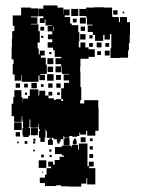

<svg xmlns="http://www.w3.org/2000/svg" viewBox="-20 -557 524 709"><path d="M86 -51H66V-57H63V-85H66V-89H65V-108H63V-116H62V-128H60V-107H32V-128H23V-174H29V-198H33V-224H59V-198H63V-180H64V-193H84V-203H90V-227H122V-204H125V-222H147V-204H159V-218H173V-204H159V-194H179V-188H186V-191H206V-184H213V-191H206V-231H232H216V-251H235V-260H215V-282H235V-284H209V-311H207V-290H185V-312H206V-320H185V-342H206V-347H182V-371H176V-381H156V-401H173V-412H157V-430H173V-441H156V-461H173V-463H148V-485H145V-472H127V-490H140V-497H122V-525H140V-537H192V-529H214V-504H215V-522H237V-500H219V-494H239V-470H245V-464H269V-438H273V-404H271V-382H307V-375H330V-347H307V-340H277V-310H276V-292H277V-250V-235H280V-187H276V-175H291V-187H343V-158H344V-128V-74H332V-56H302V-74H298V-60H276V-67H273V-55H265V-52H247V-55H243H236V-51H216V-55H214V-43H204V-34H200V-27H192V-34H190V-43H178V-48H153V-73H148V-79H146V-73H148V-49H124V-73H128V-79H124V-100H122V-86H112V-85H100V-86H92V-116H93H92V-128V-116H89V-113V-89H86V-85H91V-57H86ZM361 -406H331V-428H323V-439H304V-463H322V-466H301V-493H298V-498H273V-524H298V-529H327V-530H365V-529H394V-500H395V-494H419V-475H423V-494H449V-475H460V-427H459V-398H456V-371H453V-344H424V-343H388V-379H391V-406V-431H369H386V-411H366V-428H361ZM58 -259H34V-282H27V-320H30V-338H23V-384H24V-413H25V-442H33V-462H27V-500H58V-529H94V-526H121V-496H94V-493H118V-469H94V-467H122V-442H127V-400H119V-378H103H123V-356H127V-370H145V-352H131V-344H149V-318H131H153V-284H129V-281H146V-261H126V-278H122V-255H90H60V-279H58ZM269 -498H243V-524H269ZM414 -503H398V-519H414ZM439 -508H433V-514H439ZM297 -470H275V-492H297ZM263 -474H249V-488H263ZM294 -443H278V-459H294ZM178 -444V-458H176V-444ZM143 -444H129V-458H143ZM296 -411H276V-431H296ZM322 -415H310V-427H322ZM140 -417H132V-425H140ZM295 -382H277V-400H295ZM355 -382H337V-400H355ZM383 -384H369V-398H383ZM323 -384H309V-398H323ZM385 -352H367V-370H385ZM353 -354H339V-368H353ZM170 -357H162V-365H170ZM177 -320H155V-342H177ZM176 -291H156V-311H176ZM178 -259H154V-283H178ZM205 -262H187V-280H205ZM116 -231H96V-251H116ZM204 -233H188V-249H204ZM174 -233H158V-249H174ZM54 -233H38V-249H54ZM83 -234H69V-248H83ZM141 -236H131V-246H141ZM201 -206H191V-216H201ZM80 -207H72V-215H80ZM60 -77H32V-105H60ZM110 -57H102V-58H94V-84H120V-58H110ZM54 -53H38V-69H54ZM296 -32H278V-50H296ZM237 -20H215V-42H218V-50H236V-42H237ZM145 -33H129V-49H145ZM175 -22H157V-40H162V-46H172V-40H175ZM322 -36H312V-46H322ZM111 -37H103V-45H111ZM263 -24H249V-38H253V-45H261V-38H263ZM81 -26H71V-36H81ZM110 -27H102V-35H110ZM49 -28H43V-34H49ZM188 130H146V119H127V99H146V88H152V64H169V58H158V40H176V51H182V34H200V22H216V17H208V12H183V-14H208V-19H244V-4V-13H246V-22H268V-13V-4H271V-27H303V3V33V57H308V40H326V58H309V64H332V94V124H302V101H299V121H280V132H234V131H205V127H188ZM323 -5H311V-17H323ZM170 3H162V-5H170ZM109 2H103V-4H109ZM324 26H310V12H324ZM142 24H132V14H142ZM171 23H163V15H171ZM151 63H123V35H151ZM139 81H135V77H139Z"/></svg>

Font: Rubik Storm
Style: Regular
Weight: 400
Designer: Hubert and Fischer, NaN
Foundry: Hubert and Fischer, NaN
Version: Version 2.201